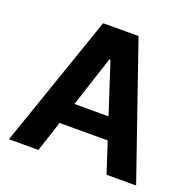

<svg xmlns="http://www.w3.org/2000/svg" viewBox="-125 -834 968 961"><g transform="rotate(20 359.0 -353.5)"><path d="M20.3 0 264.8 -707H453.2L697.6 0H540.1L361.7 -547.4H355.8L177.4 0ZM547 -278V-163.3H169.2V-278Z"/></g></svg>

Font: WEMIX Pretendard Variable
Style: Regular
Weight: 400
Designer: Base glyphs from Inter by Rasmus Andersson; Hangeul glyphs from Noto Sans CJK(Source Han Sans) by Jang Soo-young and Kan
Foundry: Kil Hyung-jin
Version: Version 1.000;Glyphs 3.2 (3208)